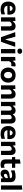

<svg xmlns="http://www.w3.org/2000/svg" viewBox="2944 -3730 800 6728"><g transform="rotate(90 3344.0 -366.0)"><path d="M311.5 13Q215 13 153.8 -21Q92.5 -55 63.8 -114.5Q35 -174 35 -251Q35 -328 62 -387Q89 -446 142.8 -479.2Q196.5 -512.5 276.5 -512.5Q344.5 -512.5 393 -488.2Q441.5 -464 467.5 -415Q493.5 -366 493.5 -291.5Q493.5 -271.5 492.5 -256Q491.5 -240.5 489 -225L361 -273.5Q362 -280 362.5 -287Q363 -294 363 -300Q363 -350.5 339.2 -379.2Q315.5 -408 278 -408Q249.5 -408 227.5 -391.2Q205.5 -374.5 193 -344.5Q180.5 -314.5 180.5 -273V-248.5Q180.5 -205 196.2 -174Q212 -143 245 -126.5Q278 -110 329.5 -110Q349.5 -110 375.8 -113.8Q402 -117.5 429.2 -125.2Q456.5 -133 480 -145L485 -19Q465.5 -10 439.8 -2.8Q414 4.5 381.5 8.8Q349 13 311.5 13ZM92.5 -225V-305L402 -311.5L489 -287V-225Z M588 0Q588 -53.5 588 -103.8Q588 -154 588 -216V-266Q588 -323.5 588 -381.5Q588 -439.5 588 -499L713.5 -506.5L720 -419.5H732.5Q749.5 -444 773.5 -465.2Q797.5 -486.5 828.8 -499.5Q860 -512.5 900 -512.5Q975 -512.5 1013.5 -468.2Q1052 -424 1052 -336Q1052 -303 1052 -274.8Q1052 -246.5 1052 -216Q1052 -155 1052 -104.2Q1052 -53.5 1052 0H903Q903 -53.5 903 -103.5Q903 -153.5 903 -208V-288Q903 -332 888.5 -354.2Q874 -376.5 836.5 -376.5Q815 -376.5 797 -367.8Q779 -359 764 -344.2Q749 -329.5 737.5 -311.5V-208Q737.5 -152 737.5 -102.8Q737.5 -53.5 737.5 0Z M1283.5 0Q1267.5 -47 1250.2 -94.8Q1233 -142.5 1216.5 -188.5L1185 -277Q1165.5 -332 1145.8 -388Q1126 -444 1106.5 -499L1267.5 -503.5Q1281.5 -451 1295.2 -398.8Q1309 -346.5 1323.5 -293.5L1359 -161H1371L1407 -294Q1421.5 -348.5 1435.2 -399.5Q1449 -450.5 1462 -499H1620.5Q1601 -443.5 1581.2 -387.5Q1561.5 -331.5 1542 -276L1510.5 -187Q1494 -140 1477.5 -93.8Q1461 -47.5 1444.5 0Z M1699.5 0Q1699.5 -53.5 1699.5 -103.8Q1699.5 -154 1699.5 -216V-266Q1699.5 -315.5 1699.5 -354.8Q1699.5 -394 1699.5 -428.8Q1699.5 -463.5 1699.5 -499L1849 -503.5Q1849 -467.5 1849 -432Q1849 -396.5 1849 -356.5Q1849 -316.5 1849 -266V-216Q1849 -154 1849 -103.8Q1849 -53.5 1849 0ZM1773 -576Q1731.5 -576 1706.8 -595.8Q1682 -615.5 1682 -660Q1682 -700 1706.8 -721.2Q1731.5 -742.5 1774 -742.5Q1816.5 -742.5 1840.8 -720.2Q1865 -698 1865 -660Q1865 -615.5 1840.5 -595.8Q1816 -576 1773 -576Z M1975 0Q1975 -53.5 1975 -103.8Q1975 -154 1975 -216V-266Q1975 -323.5 1975 -381.5Q1975 -439.5 1975 -499L2100.5 -506.5L2107 -414.5H2119.5Q2139 -455 2162.5 -476.2Q2186 -497.5 2210.5 -505Q2235 -512.5 2257.5 -512.5Q2269 -512.5 2283.2 -510.5Q2297.5 -508.5 2310 -503.5L2297 -358.5Q2277.5 -360 2262 -361Q2246.5 -362 2229 -362Q2215 -362 2200.2 -359Q2185.5 -356 2171.5 -347Q2157.5 -338 2145.5 -322Q2133.5 -306 2124.5 -280.5V-208Q2124.5 -152 2124.5 -102.8Q2124.5 -53.5 2124.5 0Z M2613 13.5Q2545 13.5 2494.8 -8Q2444.5 -29.5 2411.8 -66.5Q2379 -103.5 2362.8 -151.2Q2346.5 -199 2346.5 -251Q2346.5 -325.5 2376.8 -384.8Q2407 -444 2465.8 -478.2Q2524.5 -512.5 2610 -512.5Q2676 -512.5 2725.8 -492.8Q2775.5 -473 2808.8 -437.2Q2842 -401.5 2858.5 -353.8Q2875 -306 2875 -251Q2875 -175.5 2844.5 -115.8Q2814 -56 2755.5 -21.2Q2697 13.5 2613 13.5ZM2612.5 -108.5Q2650 -108.5 2674.2 -128.8Q2698.5 -149 2710.8 -181.5Q2723 -214 2723 -251Q2723 -295 2709 -326.2Q2695 -357.5 2670 -374Q2645 -390.5 2612 -390.5Q2575 -390.5 2549.8 -372Q2524.5 -353.5 2511.8 -322Q2499 -290.5 2499 -251Q2499 -214 2511.8 -181.5Q2524.5 -149 2549.8 -128.8Q2575 -108.5 2612.5 -108.5Z M2971 0Q2971 -53.5 2971 -103.8Q2971 -154 2971 -216V-266Q2971 -323.5 2971 -381.5Q2971 -439.5 2971 -499L3096.5 -506.5L3103 -419.5H3115.5Q3132.5 -444 3156.5 -465.2Q3180.5 -486.5 3211.8 -499.5Q3243 -512.5 3283 -512.5Q3358 -512.5 3396.5 -468.2Q3435 -424 3435 -336Q3435 -303 3435 -274.8Q3435 -246.5 3435 -216Q3435 -155 3435 -104.2Q3435 -53.5 3435 0H3286Q3286 -53.5 3286 -103.5Q3286 -153.5 3286 -208V-288Q3286 -332 3271.5 -354.2Q3257 -376.5 3219.5 -376.5Q3198 -376.5 3180 -367.8Q3162 -359 3147 -344.2Q3132 -329.5 3120.5 -311.5V-208Q3120.5 -152 3120.5 -102.8Q3120.5 -53.5 3120.5 0Z M3549.5 0Q3549.5 -53.5 3549.5 -103.8Q3549.5 -154 3549.5 -216V-266Q3549.5 -323.5 3549.5 -381.5Q3549.5 -439.5 3549.5 -499L3675 -506.5L3681.5 -420H3694Q3711 -444 3734 -465.2Q3757 -486.5 3787.2 -499.5Q3817.5 -512.5 3856 -512.5Q3913.5 -512.5 3945.2 -483.8Q3977 -455 3988 -401L3998 -399.5Q4001 -385 4002.8 -369.2Q4004.5 -353.5 4004.5 -336Q4004.5 -303 4004.5 -274.8Q4004.5 -246.5 4004.5 -216Q4004.5 -155 4004.5 -104.2Q4004.5 -53.5 4004.5 0H3855Q3855 -53.5 3855 -103.5Q3855 -153.5 3855 -208V-288Q3855 -332 3841.2 -354.2Q3827.5 -376.5 3792.5 -376.5Q3772 -376.5 3755 -367.5Q3738 -358.5 3724 -343.8Q3710 -329 3699 -311.5V-208Q3699 -152 3699 -102.8Q3699 -53.5 3699 0ZM4158.5 0Q4158.5 -53.5 4158.5 -103.5Q4158.5 -153.5 4158.5 -208V-288Q4158.5 -332 4145 -354.2Q4131.5 -376.5 4096 -376.5Q4075.5 -376.5 4058.5 -367.8Q4041.5 -359 4027.2 -344.2Q4013 -329.5 4002 -311.5L3979.5 -419H3992.5Q4010.5 -443.5 4034.5 -465Q4058.5 -486.5 4089.8 -499.5Q4121 -512.5 4160 -512.5Q4234.5 -512.5 4271.2 -467.8Q4308 -423 4308 -336Q4308 -303 4308 -274.8Q4308 -246.5 4308 -216Q4308 -155 4308 -104.2Q4308 -53.5 4308 0Z M4672 13Q4575.5 13 4514.2 -21Q4453 -55 4424.2 -114.5Q4395.5 -174 4395.5 -251Q4395.5 -328 4422.5 -387Q4449.5 -446 4503.2 -479.2Q4557 -512.5 4637 -512.5Q4705 -512.5 4753.5 -488.2Q4802 -464 4828 -415Q4854 -366 4854 -291.5Q4854 -271.5 4853 -256Q4852 -240.5 4849.5 -225L4721.5 -273.5Q4722.5 -280 4723 -287Q4723.5 -294 4723.5 -300Q4723.5 -350.5 4699.8 -379.2Q4676 -408 4638.5 -408Q4610 -408 4588 -391.2Q4566 -374.5 4553.5 -344.5Q4541 -314.5 4541 -273V-248.5Q4541 -205 4556.8 -174Q4572.5 -143 4605.5 -126.5Q4638.5 -110 4690 -110Q4710 -110 4736.2 -113.8Q4762.5 -117.5 4789.8 -125.2Q4817 -133 4840.5 -145L4845.5 -19Q4826 -10 4800.2 -2.8Q4774.5 4.5 4742 8.8Q4709.5 13 4672 13ZM4453 -225V-305L4762.5 -311.5L4849.5 -287V-225Z M4948.5 0Q4948.5 -53.5 4948.5 -103.8Q4948.5 -154 4948.5 -216V-266Q4948.5 -323.5 4948.5 -381.5Q4948.5 -439.5 4948.5 -499L5074 -506.5L5080.5 -419.5H5093Q5110 -444 5134 -465.2Q5158 -486.5 5189.2 -499.5Q5220.5 -512.5 5260.5 -512.5Q5335.5 -512.5 5374 -468.2Q5412.5 -424 5412.5 -336Q5412.5 -303 5412.5 -274.8Q5412.5 -246.5 5412.5 -216Q5412.5 -155 5412.5 -104.2Q5412.5 -53.5 5412.5 0H5263.5Q5263.5 -53.5 5263.5 -103.5Q5263.5 -153.5 5263.5 -208V-288Q5263.5 -332 5249 -354.2Q5234.5 -376.5 5197 -376.5Q5175.5 -376.5 5157.5 -367.8Q5139.5 -359 5124.5 -344.2Q5109.5 -329.5 5098 -311.5V-208Q5098 -152 5098 -102.8Q5098 -53.5 5098 0Z M5740.5 13.5Q5685 13.5 5645.8 -3.2Q5606.5 -20 5585.8 -57Q5565 -94 5565 -154.5Q5565 -187 5565 -221.2Q5565 -255.5 5565 -293Q5565 -330.5 5565 -372Q5565 -413.5 5565 -461.5Q5565 -518 5565 -565Q5565 -612 5565 -661L5712 -687.5Q5712 -648.5 5712 -613.8Q5712 -579 5712 -542.2Q5712 -505.5 5712 -461.5V-201.5Q5712 -156 5728.8 -132.2Q5745.5 -108.5 5783.5 -108.5Q5799.5 -108.5 5818.5 -114.2Q5837.5 -120 5855 -132.5L5863.5 -11.5Q5850.5 -3.5 5830.5 2Q5810.5 7.5 5787 10.5Q5763.5 13.5 5740.5 13.5ZM5484 -386.5V-499H5861V-386.5Q5814 -386.5 5766.8 -386.5Q5719.5 -386.5 5675.5 -386.5H5609Z M6067 12Q6024 12 5992 -6Q5960 -24 5942 -56.8Q5924 -89.5 5924 -134.5Q5924 -177 5939 -205.8Q5954 -234.5 5977.8 -252.5Q6001.5 -270.5 6029.8 -280Q6058 -289.5 6085 -294L6224 -315.5Q6225 -344.5 6213 -360.8Q6201 -377 6178.2 -383.5Q6155.5 -390 6124 -390Q6107 -390 6087 -387.2Q6067 -384.5 6045.2 -379Q6023.5 -373.5 6000.2 -365.5Q5977 -357.5 5953.5 -346L5946.5 -473.5Q5965 -480 5989 -487Q6013 -494 6041 -499.8Q6069 -505.5 6100.2 -509Q6131.5 -512.5 6164.5 -512.5Q6227 -512.5 6271.2 -494.2Q6315.5 -476 6339 -437Q6362.5 -398 6362.5 -335Q6362.5 -310.5 6362.5 -275Q6362.5 -239.5 6362.5 -211.5V-164Q6362.5 -126 6362.5 -85.8Q6362.5 -45.5 6362.5 0H6235L6225.5 -66.5H6214Q6200.5 -47.5 6180 -29.2Q6159.5 -11 6131.2 0.5Q6103 12 6067 12ZM6126.5 -103.5Q6144 -103.5 6161.5 -111.8Q6179 -120 6194 -135.2Q6209 -150.5 6220 -171.5V-248Q6214 -243.5 6204.8 -239.8Q6195.5 -236 6177.8 -231.8Q6160 -227.5 6128.5 -221Q6110.5 -217.5 6097.5 -209Q6084.5 -200.5 6077.2 -187.2Q6070 -174 6070 -156Q6070 -127.5 6087.2 -115.5Q6104.5 -103.5 6126.5 -103.5Z M6476.5 0Q6476.5 -53.5 6476.5 -103.8Q6476.5 -154 6476.5 -216V-493.5Q6476.5 -554.5 6476.5 -614.2Q6476.5 -674 6476.5 -733L6626 -746Q6626 -687 6626 -624.8Q6626 -562.5 6626 -493.5V-216Q6626 -154 6626 -103.8Q6626 -53.5 6626 0Z"/></g></svg>

Font: Commissioner Thin
Style: Bold
Weight: 700
Version: Version 1.001;gftools[0.9.23]